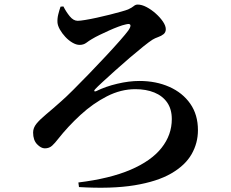

<svg xmlns="http://www.w3.org/2000/svg" viewBox="-20 -793 1040 863"><path d="M332.3 27.2Q473.6 9.9 566.8 -30Q660 -69.9 706.1 -128.3Q752.2 -186.7 752.2 -257.7Q752.2 -302.1 731.6 -332Q710.9 -361.9 673.9 -377.1Q636.9 -392.2 588.1 -392.2Q523.5 -392.2 460.6 -360.1Q397.7 -327.9 341.7 -276.4Q285.7 -224.9 240.2 -167.2Q227.3 -150.3 214.4 -138.3Q201.4 -126.2 181.5 -126.2Q164.4 -126.2 146.6 -144.7Q128.8 -163.2 128.8 -197.3Q128.8 -218.4 144.1 -237.2Q159.5 -256 187.8 -279.5Q216.1 -303 255 -337.7Q276.5 -356.4 309.8 -389.7Q343 -422.9 381.5 -462.6Q420 -502.4 456 -541.1Q492.1 -579.8 519 -610.4Q545.9 -641.1 556.2 -655.2Q568.6 -673 566.1 -680.6Q563.5 -688.2 545 -683.2Q530.7 -680.2 511.3 -672.8Q491.8 -665.5 470.4 -655.9Q448.9 -646.3 428.4 -636.3Q407.8 -626.4 392.4 -617Q380.8 -610.3 368.1 -600.7Q355.4 -591.2 337.8 -591.2Q322.7 -591.2 305.4 -601.4Q288 -611.6 273.3 -627.6Q258.5 -643.5 248.8 -660.9Q239.2 -678.4 238.3 -692.5Q237.3 -710.1 242 -728.9Q246.8 -747.8 252.1 -763L265 -764.1Q276.9 -740.2 293.5 -719.8Q310.1 -699.5 329.1 -699.5Q340.4 -699.5 363.6 -703.4Q386.8 -707.2 416.1 -713.6Q445.5 -720 473.9 -727.2Q502.4 -734.4 524.5 -740.7Q546.6 -746.9 555.7 -750.6Q573.2 -758.7 581.1 -765.6Q589.1 -772.5 598.8 -772.5Q617.1 -772.5 638.5 -761.3Q659.9 -750.1 679.8 -732.4Q699.7 -714.7 712.5 -695.8Q725.2 -676.9 725.2 -661.9Q725.2 -647.5 715.1 -639.4Q705 -631.3 690.8 -626.4Q676.6 -621.5 665.2 -614.5Q651.4 -605.8 623.9 -583.8Q596.4 -561.8 563 -533.2Q529.6 -504.6 497.6 -475.8Q465.5 -447 441 -424.4Q416.5 -401.8 406.9 -391.2Q402.1 -385.7 404.3 -383.2Q406.5 -380.8 412.3 -383.3Q454.3 -404.2 507.1 -416.6Q559.8 -429.1 606.4 -429.1Q681.4 -429.1 741 -402.6Q800.7 -376.2 835.2 -326.8Q869.7 -277.5 869.7 -207.8Q869.7 -149.6 840.9 -99.5Q812.1 -49.4 749.3 -13.2Q686.5 23.1 584 39.9Q481.6 56.6 335 47.8Z"/></svg>

Font: Noto Serif KR ExtraLight
Style: Regular
Weight: 200
Designer: Ryoko NISHIZUKA 西塚涼子 (kana & ideographs); Frank Grießhammer (Latin, Greek & Cyrillic); Wenlong ZHANG 张文龙 (bopomofo); San
Foundry: Adobe
Version: Version 2.002-H1;hotconv 1.1.0;makeotfexe 2.6.0